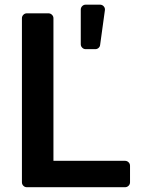

<svg xmlns="http://www.w3.org/2000/svg" viewBox="-20 -783 606 803"><path d="M71.7 -20.6V-706.7Q71.7 -715.2 77.8 -721.2Q83.8 -727.3 92.3 -727.3H182.5Q191.1 -727.3 197.3 -721.2Q203.5 -715.2 203.5 -706.7V-110.4H502.8Q511.4 -110.4 517.6 -104.4Q523.8 -98.4 523.8 -89.8V-20.6Q523.8 -12.1 517.6 -6Q511.4 0 502.8 0H92.3Q83.8 0 77.8 -6Q71.7 -12.1 71.7 -20.6ZM338.4 -577.4H378.6Q386.4 -577.4 392.2 -582.6Q398.1 -587.7 398.8 -595.5L418.7 -740.1Q420.1 -749.3 413.9 -756.4Q407.7 -763.5 398.1 -763.5H338.4Q329.9 -763.5 323.9 -757.5Q317.8 -751.4 317.8 -742.9V-598Q317.8 -589.5 323.9 -583.5Q329.9 -577.4 338.4 -577.4Z"/></svg>

Font: DeltaSans SemiBold
Style: Regular
Weight: 600
Designer: Rasmus Andersson
Foundry: rsms
Version: Version 3.012